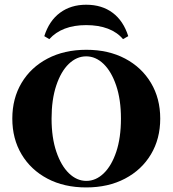

<svg xmlns="http://www.w3.org/2000/svg" viewBox="-20 -797 744 828"><path d="M351.6 11.3Q256.5 11.3 184.7 -26.6Q112.9 -64.5 73 -131.5Q33.1 -198.4 33.1 -285.5Q33.1 -372.6 73 -439.5Q112.9 -506.5 185.1 -544.4Q257.3 -582.3 352.4 -582.3Q447.6 -582.3 519.4 -544.4Q591.1 -506.5 631 -439.5Q671 -372.6 671 -285.5Q671 -198.4 631 -131.5Q591.1 -64.5 519 -26.6Q446.8 11.3 351.6 11.3ZM352.4 -16.9Q393.5 -16.9 427.4 -49.6Q461.3 -82.3 481.5 -142.7Q501.6 -203.2 501.6 -285.5Q501.6 -367.7 481 -428.2Q460.5 -488.7 426.6 -521.4Q392.7 -554 351.6 -554Q310.5 -554 276.6 -521.4Q242.7 -488.7 222.6 -428.2Q202.4 -367.7 202.4 -285.5Q202.4 -203.2 223 -142.7Q243.5 -82.3 277.4 -49.6Q311.3 -16.9 352.4 -16.9ZM351.6 -776.6Q419.4 -776.6 465.7 -741.9Q512.1 -707.3 533.1 -641.1L510.5 -628.2Q485.5 -658.1 445.2 -673.4Q404.8 -688.7 351.6 -688.7Q299.2 -688.7 259.3 -673.4Q219.4 -658.1 192.7 -628.2L171 -641.1Q191.9 -707.3 238.7 -741.9Q285.5 -776.6 351.6 -776.6Z"/></svg>

Font: Playfair 5pt SemiExpanded Light Black
Style: Regular
Weight: 900
Version: Version 2.203